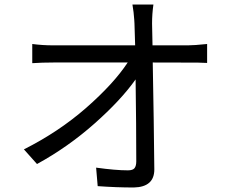

<svg xmlns="http://www.w3.org/2000/svg" viewBox="-20 -803 1040 851"><path d="M573 28Q495 28 413 22L406 -60Q492 -48 547 -48Q569 -48 576.5 -58Q584 -68 584 -88Q584 -245 581 -451Q516 -359 398.5 -255Q281 -151 144 -76L86 -141Q241 -219 362.5 -325.5Q484 -432 546 -526H217Q166 -526 123 -523V-608Q169 -602 215 -602H579L576 -699L575 -716Q573 -748 567 -783H660Q654 -741 654 -699L656 -602H813Q840 -602 898 -608V-524Q880 -525 857 -525.5Q834 -526 657 -526Q662 -262 664 -52Q664 26 573 28Z"/></svg>

Font: Source Han Sans & Saira Hybrid
Style: Regular
Weight: 400
Designer: Ryoko NISHIZUKA 西塚涼子 (kana & ideographs); Paul D. Hunt (Latin, Greek & Cyrillic); Wenlong ZHANG 张文龙 (bopomofo); Sandoll 
Foundry: Adobe Systems Incorporated
Version: Version 1.00;August 2, 2021;FontCreator 13.0.0.2675 64-bit